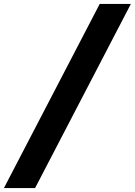

<svg xmlns="http://www.w3.org/2000/svg" viewBox="-31 -850 688 980"><path d="M-11 110 478 -830H637L148 110Z"/></svg>

Font: JetBrains Mono ExtraBold
Style: Italic
Weight: 800
Italic angle: -9°
Monospace: yes
Designer: Philipp Nurullin, Konstantin Bulenkov
Foundry: JetBrains
Version: Version 2.305; ttfautohint (v1.8.4.7-5d5b)